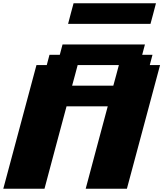

<svg xmlns="http://www.w3.org/2000/svg" viewBox="-20 -1145 991 1165"><path d="M500 0H750L951.2 -750H888.7L905.3 -812.5H842.8L859.4 -875H359.4L342.8 -812.5H280.3L263.7 -750H201.2L0 0H250Q272 -83 316.7 -250Q361.3 -417 383.8 -500H633.8Q611.3 -417 566.7 -250Q522 -83 500 0ZM667.5 -625H417.5Q423.3 -646 434.6 -687.7Q445.8 -729.5 451.2 -750H701.2Q695.8 -729.5 684.6 -687.5Q673.3 -645.5 667.5 -625ZM393.1 -1000H893.1Q898.9 -1020.5 909.9 -1062.5Q920.9 -1104.5 926.3 -1125H426.3Q420.4 -1104 409.4 -1062.3Q398.4 -1020.5 393.1 -1000Z"/></svg>

Font: Faithful 32x
Style: BoldOblique
Weight: 400
Foundry: Faithful Resource Pack
Version: Version 1.0; January 27, 2023